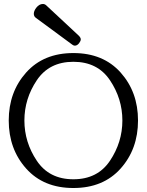

<svg xmlns="http://www.w3.org/2000/svg" viewBox="-20 -944 746 976"><path d="M360.4 -711.9Q372.1 -711.9 381.8 -724.1Q390.6 -735.4 390.6 -744.1Q390.6 -752.4 380.4 -762.7L214.8 -917Q207.5 -923.8 197.8 -923.8Q179.2 -923.8 163.6 -903.8Q151.9 -887.7 151.9 -874Q151.9 -860.8 162.1 -853.5L347.7 -716.8Q354 -711.9 360.4 -711.9ZM353 -674.3Q201.2 -674.3 112.8 -575.2Q24.4 -476.1 24.4 -331.5Q24.4 -186.5 112.8 -87.4Q201.2 11.7 353 11.7Q504.9 11.7 593.3 -87.4Q681.6 -186.5 681.6 -331.5Q681.6 -476.1 593.3 -575.2Q504.9 -674.3 353 -674.3ZM353 -629.9Q476.1 -629.9 539.1 -535.9Q602.1 -441.9 602.1 -331.5Q602.1 -221.2 539.1 -127Q476.1 -32.7 353 -32.7Q230 -32.7 167 -127Q104 -221.2 104 -331.5Q104 -441.9 167 -535.9Q230 -629.9 353 -629.9Z"/></svg>

Font: Gayathri
Style: Regular
Weight: 400
Designer: Binoy Dominic <binoy.domenic@gmail.com>
Foundry: SMC
Version: Version 1.000